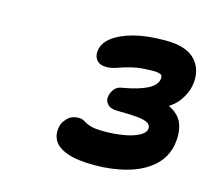

<svg xmlns="http://www.w3.org/2000/svg" viewBox="-73 -939 678 618"><g transform="rotate(15 265.5 -629.5)"><path d="M289 -406Q231 -406 198 -418Q165 -430 153.5 -450.5Q142 -471 148 -497Q150 -510 164 -525Q178 -540 202 -540Q214 -540 221 -535Q228 -530 243 -524.5Q258 -519 292 -519Q325 -519 355 -524Q385 -529 404.5 -539Q424 -549 427 -562Q429 -575 418.5 -582Q408 -589 383 -591.5Q358 -594 317 -594Q293 -594 282.5 -605.5Q272 -617 275 -632Q278 -647 287 -657.5Q296 -668 313 -670Q364 -679 392 -693Q420 -707 424 -727Q427 -740 419 -744Q411 -748 396 -748Q353 -748 326 -741.5Q299 -735 280 -728Q261 -721 245 -721Q222 -721 211.5 -734.5Q201 -748 205 -768Q209 -792 234 -811Q259 -830 302 -841.5Q345 -853 407 -853Q479 -853 508.5 -819Q538 -785 528 -733Q523 -709 506.5 -685Q490 -661 457 -643Q424 -625 372 -617L381 -667Q444 -667 477 -649.5Q510 -632 519.5 -602Q529 -572 522 -534Q513 -491 480.5 -462.5Q448 -434 398 -420Q348 -406 289 -406Z"/></g></svg>

Font: Shantell Sans Light SemiBold
Style: Italic
Weight: 600
Italic angle: -11°
Version: Version 1.011;[c5ecc13dd]